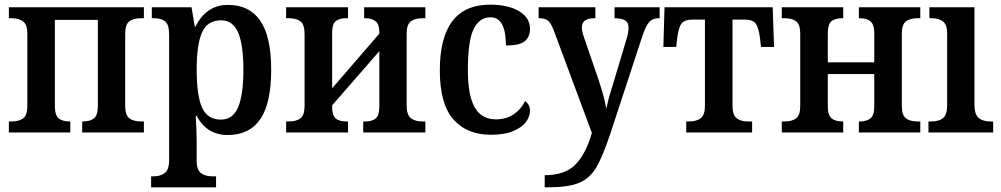

<svg xmlns="http://www.w3.org/2000/svg" viewBox="-20 -567 4286 822"><path d="M18 -47H29Q62 -47 79.5 -60.5Q97 -74 97 -113V-422Q97 -461 79.5 -475Q62 -489 29 -489H18V-536H596V-489H584Q551 -489 533.5 -475.5Q516 -462 516 -423V-113Q516 -74 534 -60.5Q552 -47 584 -47H596V0H332V-47H335Q366 -47 382.5 -60.5Q399 -74 399 -113V-482H215V-113Q215 -74 231 -60.5Q247 -47 278 -47H281V0H18Z M627 188H636Q666 188 685 174Q704 160 704 119V-420Q704 -461 687.5 -475Q671 -489 639 -489H630V-536H800L814 -453H817Q863 -546 956 -546Q1048 -546 1094.5 -478Q1141 -410 1141 -268Q1141 -125 1094.5 -57Q1048 11 955 11Q865 11 822 -71H818Q822 -3 822 43V122Q822 161 841 174.5Q860 188 890 188H905V235H627ZM1022 -269Q1022 -375 999.5 -427.5Q977 -480 927 -480Q868 -480 845 -428.5Q822 -377 822 -269Q822 -158 845 -106.5Q868 -55 926 -55Q977 -55 999.5 -108Q1022 -161 1022 -269Z M1205 -47H1216Q1249 -47 1266.5 -60.5Q1284 -74 1284 -114V-421Q1284 -462 1266.5 -475.5Q1249 -489 1216 -489H1205V-536H1470V-489H1462Q1433 -489 1417.5 -476.5Q1402 -464 1402 -428V-189L1604 -423V-429Q1604 -463 1588 -476Q1572 -489 1544 -489H1539V-536H1801V-489H1789Q1756 -489 1738.5 -475.5Q1721 -462 1721 -422V-116Q1721 -75 1739 -61Q1757 -47 1789 -47H1801V0H1535V-47H1544Q1573 -47 1588.5 -60Q1604 -73 1604 -110V-348L1402 -116V-108Q1402 -72 1417.5 -59.5Q1433 -47 1462 -47H1470V0H1205Z M1863 -265Q1863 -547 2078 -547Q2156 -547 2202.5 -519Q2249 -491 2249 -444Q2249 -408 2226 -390Q2203 -372 2146 -372Q2146 -493 2080 -493Q2032 -493 2007.5 -442Q1983 -391 1983 -266Q1983 -160 2012 -108Q2041 -56 2104 -56Q2147 -56 2179 -77.5Q2211 -99 2228 -134Q2249 -119 2249 -93Q2249 -68 2231.5 -44.5Q2214 -21 2176.5 -5.5Q2139 10 2082 10Q1979 10 1921 -56Q1863 -122 1863 -265Z M2312 183Q2399 183 2443.5 137.5Q2488 92 2514 2L2350 -439Q2338 -469 2325.5 -479Q2313 -489 2289 -489H2286V-536H2529V-489H2526Q2471 -489 2471 -450Q2471 -432 2482 -402L2540 -233Q2568 -150 2576 -100Q2583 -141 2604 -205L2662 -399Q2671 -426 2671 -449Q2671 -470 2657.5 -479Q2644 -488 2614 -489H2611V-536H2804V-489H2801Q2775 -489 2760.5 -474Q2746 -459 2731 -415L2595 -1Q2561 102 2533 149.5Q2505 197 2459 216Q2413 235 2325 235H2312Z M2918 -47H2929Q2962 -47 2980 -61Q2998 -75 2998 -114V-483H2944Q2911 -483 2898 -466.5Q2885 -450 2879 -402L2875 -366H2820L2825 -536H3288L3294 -366H3238L3234 -402Q3228 -450 3215 -466.5Q3202 -483 3170 -483H3116V-114Q3116 -75 3133.5 -61Q3151 -47 3183 -47H3200V0H2918Z M3327 -47H3339Q3371 -47 3388.5 -60.5Q3406 -74 3406 -113V-423Q3406 -462 3388.5 -475.5Q3371 -489 3339 -489H3327V-536H3590V-489H3587Q3555 -489 3539.5 -476Q3524 -463 3524 -423V-300H3723V-423Q3723 -462 3707 -475.5Q3691 -489 3660 -489H3657V-536H3920V-489H3909Q3876 -489 3858.5 -475.5Q3841 -462 3841 -423V-113Q3841 -74 3858.5 -60.5Q3876 -47 3909 -47H3920V0H3657V-47H3660Q3691 -47 3707 -60.5Q3723 -74 3723 -113V-250H3524V-113Q3524 -74 3540 -60.5Q3556 -47 3587 -47H3590V0H3327Z M3955 -47H3966Q3999 -47 4017 -61Q4035 -75 4035 -116V-422Q4035 -461 4017.5 -475Q4000 -489 3968 -489H3959V-536H4152V-118Q4152 -77 4170 -62Q4188 -47 4221 -47H4232V0H3955Z"/></svg>

Font: Noto Serif NarrowSemiBold
Style: Regular
Weight: 600
Width: 4
Designer: Monotype Design Team
Foundry: Monotype Imaging Inc.
Version: Version 1.001